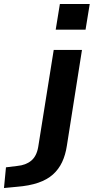

<svg xmlns="http://www.w3.org/2000/svg" viewBox="-140 -752 477 965"><path d="M140 -603 161 -732H311L290 -603ZM-120 193 -110 89 -53 82Q-10 78 17 55.5Q44 33 52 -13L130 -501H272L196 -19Q189 27 172 63Q155 99 126 125Q97 151 52 166.5Q7 182 -57 187Z"/></svg>

Font: Nunito Sans 7pt SemiExpanded
Style: Bold Italic
Weight: 700
Width: 6
Italic angle: -9°
Designer: Vernon Adams
Foundry: Vernon Adams
Version: Version 3.101;gftools[0.9.27]